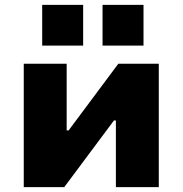

<svg xmlns="http://www.w3.org/2000/svg" viewBox="-20 -772 753 792"><path d="M78 0V-509H255V-234H263L468 -509H635V0H458V-275H450L245 0ZM403 -584V-752H572V-584ZM154 -584V-752H323V-584Z"/></svg>

Font: Nunito Sans 6pt Black
Style: Regular
Weight: 900
Version: Version 3.101;gftools[0.9.27]